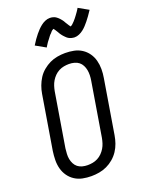

<svg xmlns="http://www.w3.org/2000/svg" viewBox="-177 -1060 889 1156"><g transform="rotate(-20 267.0 -482.5)"><path d="M203 8Q174 8 147 2.5Q120 -3 97.5 -17.5Q75 -32 59.5 -54Q44 -76 37 -102.5Q30 -129 30.5 -157.5Q31 -186 35 -214L92 -559Q96 -584 105 -608.5Q114 -633 128 -655Q142 -677 163 -694.5Q184 -712 207 -723Q230 -734 255.5 -738.5Q281 -743 306 -743Q335 -743 362 -737.5Q389 -732 411.5 -717.5Q434 -703 449.5 -681Q465 -659 472 -632.5Q479 -606 479 -577.5Q479 -549 474 -521L417 -176Q413 -151 404.5 -126.5Q396 -102 381.5 -80Q367 -58 346.5 -40.5Q326 -23 302.5 -12Q279 -1 253.5 3.5Q228 8 203 8ZM204 -62Q220 -62 236.5 -65Q253 -68 268.5 -76Q284 -84 296.5 -96.5Q309 -109 318 -124Q327 -139 332 -155Q337 -171 340 -187L397 -532Q400 -549 400.5 -566.5Q401 -584 398 -600Q395 -616 387.5 -630.5Q380 -645 368 -654.5Q356 -664 339.5 -668.5Q323 -673 305 -673Q289 -673 272.5 -670Q256 -667 240.5 -659Q225 -651 212.5 -638.5Q200 -626 191 -611Q182 -596 177 -580Q172 -564 169 -548L112 -203Q110 -186 109 -168.5Q108 -151 111 -135Q114 -119 121.5 -104.5Q129 -90 141 -80.5Q153 -71 169.5 -66.5Q186 -62 204 -62ZM214 -812 150 -848Q161 -866 171.5 -881Q182 -896 192 -908Q202 -920 211.5 -930Q221 -940 233.5 -950Q246 -960 261 -966.5Q276 -973 291 -973Q296 -973 301 -972.5Q306 -972 311 -970.5Q316 -969 320 -967.5Q324 -966 328 -963.5Q332 -961 335.5 -958Q339 -955 342 -952.5Q345 -950 348.5 -946Q352 -942 355 -938.5Q358 -935 361 -931Q364 -927 366 -923.5Q368 -920 369.5 -917Q371 -914 374.5 -909Q378 -904 380.5 -899.5Q383 -895 385.5 -891.5Q388 -888 391 -884L395 -880V-879L391 -880L395 -883Q400 -885 402.5 -887.5Q405 -890 408.5 -893Q412 -896 413.5 -898Q415 -900 417.5 -902Q420 -904 421.5 -906Q423 -908 425 -910.5Q427 -913 429.5 -915.5Q432 -918 434 -921Q436 -924 438.5 -927Q441 -930 443.5 -933.5Q446 -937 448.5 -940.5Q451 -944 454 -948Q457 -952 459.5 -956Q462 -960 465 -964.5Q468 -969 470 -973L534 -937Q522 -919 511.5 -904Q501 -889 491 -877Q481 -865 472 -855Q463 -845 450.5 -835Q438 -825 423 -818.5Q408 -812 393 -812Q388 -812 383 -813Q378 -814 373 -815Q368 -816 364 -818Q360 -820 356 -822Q352 -824 348.5 -827Q345 -830 342 -833Q339 -836 335.5 -839.5Q332 -843 329 -846.5Q326 -850 323 -854Q320 -858 317.5 -861.5Q315 -865 313.5 -868Q312 -871 309 -876Q306 -881 303 -885.5Q300 -890 298 -893.5Q296 -897 292.5 -901Q289 -905 289 -906L293 -905L289 -903Q284 -901 281 -898.5Q278 -896 274.5 -892.5Q271 -889 270 -887Q269 -885 266.5 -883Q264 -881 262 -879Q260 -877 258 -874.5Q256 -872 254 -869.5Q252 -867 250 -864Q248 -861 245.5 -858Q243 -855 240.5 -851.5Q238 -848 235 -844.5Q232 -841 229.5 -837Q227 -833 224.5 -829Q222 -825 219 -820.5Q216 -816 214 -812Z"/></g></svg>

Font: Iosevka Term Oblique
Style: Regular
Weight: 400
Italic angle: -9°
Monospace: yes
Designer: Belleve Invis
Foundry: Belleve Invis
Version: Version 31.4.0